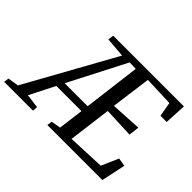

<svg xmlns="http://www.w3.org/2000/svg" viewBox="-229 -1022 1300 1300"><g transform="rotate(45 421.0 -371.5)"><path d="M189 0H-87L-82 -36.5L-4 -48.5L352 -690.5L209 -702L214.5 -743H891.5L883.5 -586H824L805.5 -689.5L592 -697.5L553.5 -410.5L775 -423L766 -347.5L548.5 -356.5L509 -49.5L777 -61L831 -183.5L890.5 -173.5L853.5 0H326.5L331.5 -36.5L400 -49L423.5 -230H182.5L91 -49.5L191.5 -36.5ZM421 -694 209.5 -283H429.5L481 -692Z"/></g></svg>

Font: Merriweather Text
Style: Italic
Weight: 400
Italic angle: -7.8°
Designer: Eben Sorkin
Foundry: Eben Sorkin
Version: Version 2.100